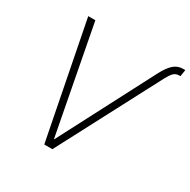

<svg xmlns="http://www.w3.org/2000/svg" viewBox="-164 -893 1040 1049"><g transform="rotate(30 356.0 -368.5)"><path d="M590.3 -647Q613.8 -691.9 638.7 -714.6Q663.6 -737.3 699.2 -737.3H711.9L705.1 -695.3H698.7Q676.8 -695.3 663.6 -682.4Q650.4 -669.4 635.7 -642.1L298.8 0H247.6L105 -727.5H149.9L278.8 -52.2H280.8Z"/></g></svg>

Font: Inter Extra Light
Style: Italic
Weight: 200
Italic angle: -9.39999°
Designer: Rasmus Andersson
Foundry: rsms
Version: Version 4.000;git-3c8e0fc